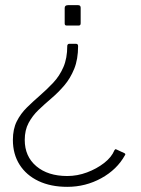

<svg xmlns="http://www.w3.org/2000/svg" viewBox="-20 -550 546 745"><path d="M231 -519Q231 -530 244 -530H283Q288 -530 290.5 -527.5Q293 -525 293 -520V-460Q293 -451 286 -451H238Q231 -451 231 -459ZM462 44Q465 45 466 47.5Q467 50 465 52Q434 108 373 141.5Q312 175 241 175Q177 175 129.5 152.5Q82 130 56 89Q30 48 30 -7Q30 -49 45 -79Q60 -109 84.5 -133Q109 -157 135.5 -180Q162 -203 186.5 -229Q211 -255 226 -289.5Q241 -324 241 -372Q241 -375 243 -377.5Q245 -380 248 -380H275Q283 -380 283 -371Q283 -320 268 -283Q253 -246 229.5 -218.5Q206 -191 179.5 -168.5Q153 -146 129.5 -123.5Q106 -101 91 -73Q76 -45 76 -7Q76 57 121 95Q166 133 241 133Q280 133 317.5 119Q355 105 384 82.5Q413 60 424 33Q426 31 427 29.5Q428 28 432 30Z"/></svg>

Font: Libre Franklin Thin Thin
Style: Regular
Weight: 250
Version: Version 3.000